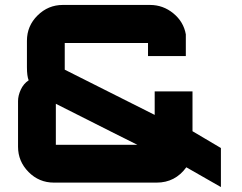

<svg xmlns="http://www.w3.org/2000/svg" viewBox="-20 -739 978 777"><path d="M759 -208 874 -140V18L734 -62Q689 0 614 0H198Q138 0 95.5 -43Q53 -86 53 -145V-330Q53 -352 64 -376Q75 -400 96 -414Q89 -431 89 -467V-574Q89 -634 132 -676.5Q175 -719 234 -719H587Q640 -719 681.5 -685Q723 -651 732 -600V-512H579V-565H242V-457L606 -274V-369H759ZM432 -205 206 -319V-153H536Q521 -161 486 -178Q451 -195 432 -205Z"/></svg>

Font: Orbitron
Style: Black
Weight: 900
Designer: Matt McInerney
Foundry: Matt McInerney
Version: 1.000